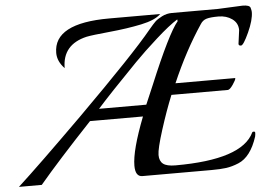

<svg xmlns="http://www.w3.org/2000/svg" viewBox="-98 -770 1179 838"><g transform="rotate(-5 491.5 -351.5)"><path d="M884 -698 993 -703Q1024 -703 1027.5 -690.5Q1031 -678 1031 -672Q1031 -637 1006.5 -583.5Q982 -530 971.5 -530Q961 -530 961 -538L969 -598Q969 -629 944 -647Q919 -665 884 -665Q849 -665 832 -660Q815 -655 805 -639Q732 -530 672 -391H933L934 -390Q934 -383 920 -362.5Q906 -342 897 -342H650Q623 -276 597 -194Q571 -112 571 -85.5Q571 -59 587 -46.5Q603 -34 641 -34Q933 -34 987 -148Q988 -151 994 -151Q1000 -151 1000 -145Q1000 -139 998 -129Q970 -42 915 -19Q886 -7 860.5 -3.5Q835 0 795 0H493Q462 0 462 -48Q462 -115 518 -259H286Q137 -101 52 0H-48Q46 -86 244 -282Q499 -536 579 -634Q599 -658 609 -667.5Q619 -677 639.5 -687.5Q660 -698 683 -698ZM704 -668Q667 -645 608.5 -592.5Q550 -540 509 -498Q386 -372 330 -309H537L572 -391Q663 -610 705 -660Q705 -661 704.5 -663.5Q704 -666 704 -668ZM408 -698H632Q607 -673 545 -660Q483 -647 405 -639.5Q327 -632 303 -627Q196 -602 196 -499Q165 -531 165 -568Q165 -698 408 -698Z"/></g></svg>

Font: Playball
Style: Regular
Weight: 400
Designer: Robert E. Leuschke
Foundry: Robert E. Leuschke
Version: Version 1.001